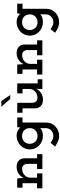

<svg xmlns="http://www.w3.org/2000/svg" viewBox="961 -1613 902 2864"><g transform="rotate(-90 1412.0 -181.0)"><path d="M257 0V-79H194V-182Q194 -208 205 -230Q216 -252 234 -268Q252 -284 275.5 -293Q299 -302 325 -302Q363 -300 380.5 -280.5Q398 -261 400 -234V-79H323V0H545V-79H483V-272Q481 -322 447 -353Q413 -384 354 -384Q300 -384 255.5 -355.5Q211 -327 191 -279Q189 -303 187.5 -322.5Q186 -342 184 -366V-375H45V-296H111V-79H35V0Z M658 190Q688 211 730 230.5Q772 250 817 250Q859 250 895 235Q931 220 958 194Q985 169 1000.5 134.5Q1016 100 1016 60V-296H1092V-375H947Q945 -361 944 -350Q943 -339 943 -328Q931 -347 897.5 -365.5Q864 -384 816 -384Q774 -384 737 -368Q700 -352 673 -325Q646 -298 630.5 -262Q615 -226 615 -187Q615 -147 630.5 -111.5Q646 -76 673 -50Q700 -23 737 -7.5Q774 8 816 8Q843 8 865 3Q887 -2 903 -10Q915 -16 924 -22.5Q933 -29 936 -34Q934 -28 933.5 -21Q933 -14 933 -12V47Q933 72 924.5 93.5Q916 115 900 130Q884 146 862.5 155Q841 164 815 164Q786 164 759.5 150.5Q733 137 713 122ZM816 -303Q839 -303 859 -296Q879 -289 894 -277Q912 -261 922.5 -238.5Q933 -216 933 -188Q933 -164 925 -143Q917 -122 902 -107Q887 -91 865 -81.5Q843 -72 816 -72Q791 -72 770.5 -80Q750 -88 734 -102Q718 -118 708.5 -140Q699 -162 699 -188Q699 -211 706 -231Q713 -251 727 -266Q742 -283 765 -293Q788 -303 816 -303Z M1520 -96 1517 -51V0H1662V-70H1600V-375H1451V-296H1517V-193Q1517 -167 1506 -145Q1495 -123 1477 -107Q1459 -91 1435.5 -82Q1412 -73 1386 -73Q1348 -75 1330.5 -94.5Q1313 -114 1311 -141V-375H1162V-296H1228V-103Q1230 -53 1264 -22Q1298 9 1357 9Q1411 9 1455.5 -19.5Q1500 -48 1520 -96ZM1427 -479Q1404 -512 1382 -545.5Q1360 -579 1337 -612H1253Q1282 -579 1310.5 -545.5Q1339 -512 1368 -479Z M1954 0V-79H1891V-182Q1891 -208 1902 -230Q1913 -252 1931 -268Q1949 -284 1972.5 -293Q1996 -302 2022 -302Q2060 -300 2077.5 -280.5Q2095 -261 2097 -234V-79H2020V0H2242V-79H2180V-272Q2178 -322 2144 -353Q2110 -384 2051 -384Q1997 -384 1952.5 -355.5Q1908 -327 1888 -279Q1886 -303 1884.5 -322.5Q1883 -342 1881 -366V-375H1742V-296H1808V-79H1732V0Z M2355 190Q2385 211 2427 230.5Q2469 250 2514 250Q2556 250 2592 235Q2628 220 2655 194Q2682 169 2697.5 134.5Q2713 100 2713 60V-296H2789V-375H2644Q2642 -361 2641 -350Q2640 -339 2640 -328Q2628 -347 2594.5 -365.5Q2561 -384 2513 -384Q2471 -384 2434 -368Q2397 -352 2370 -325Q2343 -298 2327.5 -262Q2312 -226 2312 -187Q2312 -147 2327.5 -111.5Q2343 -76 2370 -50Q2397 -23 2434 -7.5Q2471 8 2513 8Q2540 8 2562 3Q2584 -2 2600 -10Q2612 -16 2621 -22.5Q2630 -29 2633 -34Q2631 -28 2630.5 -21Q2630 -14 2630 -12V47Q2630 72 2621.5 93.5Q2613 115 2597 130Q2581 146 2559.5 155Q2538 164 2512 164Q2483 164 2456.5 150.5Q2430 137 2410 122ZM2513 -303Q2536 -303 2556 -296Q2576 -289 2591 -277Q2609 -261 2619.5 -238.5Q2630 -216 2630 -188Q2630 -164 2622 -143Q2614 -122 2599 -107Q2584 -91 2562 -81.5Q2540 -72 2513 -72Q2488 -72 2467.5 -80Q2447 -88 2431 -102Q2415 -118 2405.5 -140Q2396 -162 2396 -188Q2396 -211 2403 -231Q2410 -251 2424 -266Q2439 -283 2462 -293Q2485 -303 2513 -303Z"/></g></svg>

Font: Josefin Slab Thin
Style: Bold
Weight: 700
Version: Version 2.000